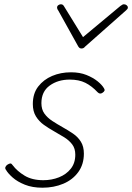

<svg xmlns="http://www.w3.org/2000/svg" viewBox="-20 -856 616 895"><path d="M178 19Q131 19 96 5Q61 -9 39 -28.5Q17 -48 8 -64Q3 -70 5 -76.5Q7 -83 14 -88Q23 -94 28.5 -94Q34 -94 39 -86Q60 -58 95 -37Q130 -16 182 -16Q221 -16 255 -29.5Q289 -43 310 -69.5Q331 -96 331 -135Q331 -164 316.5 -183Q302 -202 279.5 -216Q257 -230 232 -244Q207 -258 184.5 -274Q162 -290 147.5 -313.5Q133 -337 133 -371Q133 -420 158 -452.5Q183 -485 223 -502Q263 -519 311 -519Q352 -519 383 -506.5Q414 -494 435 -477Q456 -460 465 -444Q469 -438 467 -433Q465 -428 457 -423Q451 -419 445.5 -420Q440 -421 435 -426Q408 -455 378 -470Q348 -485 305 -485Q250 -485 211.5 -457Q173 -429 173 -375Q173 -346 187 -326.5Q201 -307 224 -292Q247 -277 272 -263Q297 -249 320 -233.5Q343 -218 357 -195.5Q371 -173 371 -140Q371 -90 345 -54Q319 -18 275 0.5Q231 19 178 19ZM558 -836Q565 -836 570.5 -831.5Q576 -827 576 -821Q576 -817 574 -814.5Q572 -812 568 -808L377 -639Q372 -633 368 -631.5Q364 -630 360 -630Q356 -630 352.5 -631.5Q349 -633 345 -639L251 -808Q249 -810 247.5 -813.5Q246 -817 246 -820Q246 -828 252 -832Q258 -836 263 -836Q268 -836 271 -834.5Q274 -833 277 -829L367 -683L541 -828Q548 -833 551 -834.5Q554 -836 558 -836Z"/></svg>

Font: Playwrite CU Thin
Style: Regular
Weight: 250
Designer: Veronika Burian, José Scaglione
Foundry: TypeTogether
Version: Version 1.002